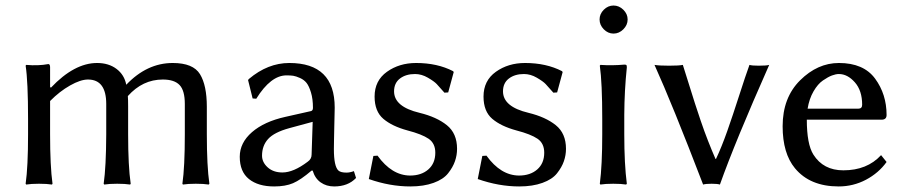

<svg xmlns="http://www.w3.org/2000/svg" viewBox="-20 -668 3284 698"><path d="M162.1 -352.1 165 -349.1Q250 -439 333 -439Q375 -439 403.6 -417.5Q432.1 -396 439 -359.9Q514.2 -439 607.9 -439Q682.1 -439 707 -398.4Q731.9 -357.9 731.9 -279.8V-180.2Q731.9 -64 741.2 0L738.8 2.9Q720.7 0 691.9 0Q663.1 0 645 2.9L643.1 0Q651.9 -61 651.9 -180.2V-290Q651.9 -338.9 632.8 -358.9Q613.8 -378.9 571.8 -378.9Q498.5 -378.9 444.8 -318.8Q445.8 -306.6 445.8 -280.8V-180.2Q445.8 -64 455.1 0L453.1 2.9Q435.1 0 406 0Q377 0 358.9 2.9L356.9 0Q365.7 -61 366.2 -180.2V-290Q366.2 -378.9 299.8 -378.9Q272.9 -378.9 234.9 -357.4Q196.8 -335.9 162.1 -300.8V-180.2Q162.1 -64 170.9 0L168.9 2.9Q150.9 0 121.8 0Q92.8 0 75.2 2.9L73.2 0Q82 -61 82 -180.2V-234.9Q82 -373 73.2 -429.2L75.2 -432.1Q119.1 -428.2 155.8 -435.1Q161.6 -435.1 162.1 -424.8Z M1116.7 -225.1 1031.7 -202.1Q976.6 -187 954.6 -162.6Q932.6 -138.2 932.6 -102.1Q932.6 -78.1 953.1 -59.6Q973.6 -41 1006.8 -41Q1046.9 -41 1098.6 -80.1Q1112.8 -89.8 1112.8 -106ZM1116.7 -47.9H1112.8Q1072.8 -13.7 1045.2 -2Q1017.6 9.8 976.6 9.8Q918.5 9.8 885 -17.1Q851.6 -43.9 851.6 -98.1Q851.6 -148.9 896 -187.5Q940.4 -226.1 1017.6 -243.2L1110.8 -264.2Q1117.7 -266.1 1117.7 -275.9Q1117.7 -308.1 1110.6 -331.5Q1103.5 -355 1094.5 -366.5Q1085.4 -377.9 1070.6 -384.5Q1055.7 -391.1 1045.7 -392.6Q1035.6 -394 1021.5 -394Q964.4 -394 911.6 -309.1L898.4 -310.1L881.8 -377L884.8 -380.9Q953.6 -439 1031.7 -439Q1196.8 -439 1196.8 -276.9Q1196.8 -273.4 1196.3 -252.7Q1195.8 -231.9 1195.3 -208.3Q1194.8 -184.6 1194.3 -160.2Q1193.8 -135.7 1193.8 -126Q1193.8 -63 1210.4 -47.9Q1218.8 -40.5 1239.7 -40.5Q1252 -40.5 1266.6 -45.9L1274.4 -21Q1245.1 9.8 1194.8 9.8Q1166.5 9.8 1145.8 -4.9Q1125 -19.5 1116.7 -47.9Z M1337.4 -101.1 1352.5 -102.1Q1404.3 -30.3 1470.7 -29.8Q1511.7 -29.8 1537.1 -52Q1562.5 -74.2 1562.5 -112.8Q1562.5 -147 1538.1 -163.6Q1513.7 -180.2 1461.4 -193.8Q1405.3 -209 1373.5 -236.1Q1341.8 -263.2 1341.8 -316.9Q1341.8 -375 1386.7 -407Q1431.6 -439 1492.7 -439Q1569.8 -439 1627.4 -409.2L1629.4 -405.8L1609.4 -332L1595.7 -331.1Q1576.7 -353 1567.6 -362.5Q1558.6 -372.1 1535.6 -385.5Q1512.7 -398.9 1488.8 -398.9Q1455.6 -398.9 1434.1 -382.6Q1412.6 -366.2 1412.6 -335.9Q1412.6 -279.8 1505.4 -257.8Q1567.4 -242.7 1604.5 -212.9Q1641.6 -183.1 1641.6 -127Q1641.6 -104 1634 -82Q1626.5 -60.1 1609.1 -38.1Q1591.8 -16.1 1556.2 -3.2Q1520.5 9.8 1471.7 9.8Q1397.5 9.8 1320.8 -17.1Z M1733.4 -101.1 1748.5 -102.1Q1800.3 -30.3 1866.7 -29.8Q1907.7 -29.8 1933.1 -52Q1958.5 -74.2 1958.5 -112.8Q1958.5 -147 1934.1 -163.6Q1909.7 -180.2 1857.4 -193.8Q1801.3 -209 1769.5 -236.1Q1737.8 -263.2 1737.8 -316.9Q1737.8 -375 1782.7 -407Q1827.6 -439 1888.7 -439Q1965.8 -439 2023.4 -409.2L2025.4 -405.8L2005.4 -332L1991.7 -331.1Q1972.7 -353 1963.6 -362.5Q1954.6 -372.1 1931.6 -385.5Q1908.7 -398.9 1884.8 -398.9Q1851.6 -398.9 1830.1 -382.6Q1808.6 -366.2 1808.6 -335.9Q1808.6 -279.8 1901.4 -257.8Q1963.4 -242.7 2000.5 -212.9Q2037.6 -183.1 2037.6 -127Q2037.6 -104 2030 -82Q2022.5 -60.1 2005.1 -38.1Q1987.8 -16.1 1952.1 -3.2Q1916.5 9.8 1867.7 9.8Q1793.5 9.8 1716.8 -17.1Z M2175 -561.5Q2159.7 -577.1 2159.7 -597.2Q2159.7 -617.2 2175 -632.6Q2190.4 -647.9 2210.4 -647.9Q2230.5 -647.9 2246.1 -632.6Q2261.7 -617.2 2261.7 -597.2Q2261.7 -577.1 2246.1 -561.5Q2230.5 -545.9 2210.4 -545.9Q2190.4 -545.9 2175 -561.5ZM2169.4 -234.9Q2169.4 -367.7 2160.6 -429.2L2162.6 -432.1Q2205.6 -429.2 2249.5 -433.1Q2255.4 -433.1 2257.1 -431.6Q2258.8 -430.2 2258.8 -422.9Q2250 -338.9 2249.5 -251V-180.2Q2249.5 -71.3 2258.8 0L2256.3 2.9Q2238.3 0 2209.5 0Q2180.7 0 2162.6 2.9L2160.6 0Q2169.4 -66.9 2169.4 -180.2Z M2536.1 2.9Q2423.3 -291 2359.4 -432.1Q2375.5 -429.2 2412.4 -429.2Q2449.2 -429.2 2462.4 -432.1Q2467.3 -416.5 2483.2 -366Q2499 -315.4 2506.3 -292.5Q2513.7 -269.5 2527.3 -229.2Q2541 -189 2554 -156Q2566.9 -123 2581.1 -90.3H2583Q2603.5 -133.8 2623.8 -191.2Q2644 -248.5 2667.2 -320.8Q2690.4 -393.1 2704.6 -432.1Q2713.4 -429.2 2738.3 -429.2Q2767.1 -429.2 2776.4 -432.1Q2652.3 -152.3 2597.2 2.9Q2588.4 0 2567.1 0Q2545.9 0 2536.1 2.9Z M2916 -272.9H3100.1Q3114.3 -272.9 3114.3 -287.1Q3114.3 -338.9 3087.6 -368.9Q3061 -398.9 3029.8 -398.9Q3018.6 -398.9 3004.4 -393.6Q2990.2 -388.2 2971.7 -375.5Q2953.1 -362.8 2937.5 -335.9Q2921.9 -309.1 2916 -272.9ZM3183.1 -104 3203.1 -79.1Q3174.3 -39.1 3128.2 -14.6Q3082 9.8 3028.8 9.8Q2924.8 9.8 2870.1 -56.2Q2825.2 -110.4 2825.2 -209Q2825.2 -313 2888.7 -376Q2952.1 -439 3029.8 -439Q3119.6 -439 3161.4 -382.1Q3203.1 -325.2 3203.1 -250Q3203.1 -232.9 3185.1 -232.9H2913.1Q2913.1 -144 2937 -106Q2973.1 -48.8 3045.9 -48.8Q3132.3 -48.8 3183.1 -104Z"/></svg>

Font: Biolilbert
Style: Regular
Weight: 400
Designer: Philipp H. Poll
Foundry: Philipp H. Poll
Version: Version 1.1.0